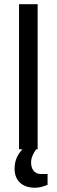

<svg xmlns="http://www.w3.org/2000/svg" viewBox="-20 -706 268 908"><path d="M158 0V-686H70V0H86C65 23 49 50 49 92C49 161 101 182 144 182C164 182 184 177 205 168V117H173C140 117 127 90 127 62C127 38 140 15 151 0Z"/></svg>

Font: Archivo Narrow
Style: Regular
Weight: 400
Designer: Hector Gatti
Foundry: Omnibus-Type
Version: Version 1.003;PS 001.003;hotconv 1.0.70;makeotf.lib2.5.58329